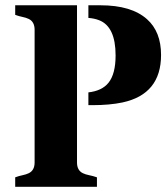

<svg xmlns="http://www.w3.org/2000/svg" viewBox="-20 -714 644 734"><path d="M274.4 -92.8Q274.4 -62.5 296.9 -51.8Q307.1 -46.9 321 -44.2Q335 -41.5 350.6 -36.1V0H38.1V-36.1Q52.7 -41.5 66.2 -44.2Q79.6 -46.9 89.8 -51.8Q112.3 -62.5 112.3 -92.8V-600.1Q112.3 -630.9 89.8 -641.6Q79.6 -646.5 66.2 -649.2Q52.7 -651.9 38.1 -657.2V-693.8H274.4ZM317.9 -360.8Q370.1 -366.7 395 -397.9Q421.9 -431.6 421.9 -502Q421.9 -612.3 358.9 -636.7Q339.8 -644 317.9 -645.5V-693.8H364.3Q482.4 -693.8 542 -640.6Q595.7 -592.8 595.7 -503.9Q595.7 -354 448.2 -322.3Q398.9 -312 334 -312H317.9Z"/></svg>

Font: Stardos Stencil
Style: Bold
Weight: 700
Designer: vernon adams
Foundry: vernon adams
Version: Version 1.000